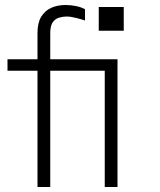

<svg xmlns="http://www.w3.org/2000/svg" viewBox="-20 -748 640 768"><path d="M130 0V-465H10V-511H130V-617Q130 -656 144.5 -680.5Q159 -705 184.5 -716.5Q210 -728 242 -728Q264 -728 285 -723.5Q306 -719 320 -711V-666Q306 -671 283.5 -676.5Q261 -682 248 -682Q232 -682 216.5 -677.5Q201 -673 191 -659Q181 -645 181 -615V-511H450V0H399V-465H181V0ZM375 -625V-720H475V-625Z"/></svg>

Font: Chivo Mono Thin
Style: Regular
Weight: 250
Designer: Hector Gatti
Foundry: Omnibus-Type
Version: Version 1.008